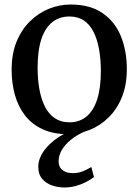

<svg xmlns="http://www.w3.org/2000/svg" viewBox="-20 -583 613 850"><path d="M31.5 -274.5Q31.5 -344.5 53.2 -398Q75 -451.5 112.2 -488.2Q149.5 -525 196.2 -544Q243 -563 292.5 -563Q379 -563 434 -525Q489 -487 515.2 -422.5Q541.5 -358 541.5 -277.5Q541.5 -207 519.8 -153.2Q498 -99.5 460.8 -63Q423.5 -26.5 376.8 -7.8Q330 11 280.5 11Q216 11 168.8 -10.8Q121.5 -32.5 91.2 -71.2Q61 -110 46.2 -162Q31.5 -214 31.5 -274.5ZM287.5 -41.5Q331.5 -41.5 362.5 -66.8Q393.5 -92 410 -142.5Q426.5 -193 426.5 -269Q426.5 -319.5 418.8 -363.5Q411 -407.5 394.8 -440.5Q378.5 -473.5 352 -491.8Q325.5 -510 287.5 -510Q243 -510 211.5 -485Q180 -460 163.2 -409.8Q146.5 -359.5 146.5 -283Q146.5 -231.5 154.5 -187.5Q162.5 -143.5 179 -110.8Q195.5 -78 222.5 -59.8Q249.5 -41.5 287.5 -41.5ZM264 247Q238.5 247 212 238.5Q185.5 230 167.5 209.8Q149.5 189.5 149.5 155.5Q149.5 132 160 109.5Q170.5 87 189.5 66.2Q208.5 45.5 233.5 28.2Q258.5 11 287 -1L316.5 -5L355.5 -1Q321 14 294.8 35Q268.5 56 254 80.5Q239.5 105 239.5 131Q239.5 157 256.8 170.2Q274 183.5 302 183.5Q325.5 183.5 344.8 176Q364 168.5 384.5 156.5L396 201Q380 213 359.5 223.5Q339 234 315 240.5Q291 247 264 247Z"/></svg>

Font: Merriweather 36pt
Style: Regular
Weight: 400
Designer: Eben Sorkin
Foundry: Eben Sorkin
Version: Version 2.100